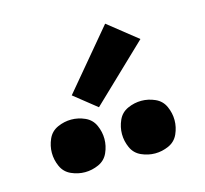

<svg xmlns="http://www.w3.org/2000/svg" viewBox="-66 -1065 565 529"><g transform="rotate(-15 216.0 -800.5)"><path d="M316 -610Q336 -610 355 -618.5Q374 -627 382.5 -646Q391 -665 391 -685Q391 -705 382.5 -724Q374 -743 355 -751.5Q336 -760 316 -760Q296 -760 277 -751.5Q258 -743 249.5 -724Q241 -705 241 -685Q241 -665 249.5 -646Q258 -627 277 -618.5Q296 -610 316 -610ZM116 -610Q136 -610 155 -618.5Q174 -627 182.5 -646Q191 -665 191 -685Q191 -705 182.5 -724Q174 -743 155 -751.5Q136 -760 116 -760Q96 -760 77 -751.5Q58 -743 49.5 -724Q41 -705 41 -685Q41 -665 49.5 -646Q58 -627 77 -618.5Q96 -610 116 -610ZM199 -773 358 -925 275 -991 135 -824Z"/></g></svg>

Font: Iosevka Sparkle Semibold
Style: Regular
Weight: 600
Designer: Belleve Invis
Foundry: Belleve Invis
Version: Version 4.5.0; ttfautohint (v1.8.3)